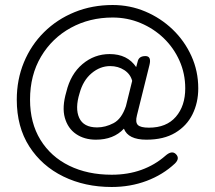

<svg xmlns="http://www.w3.org/2000/svg" viewBox="-20 -734 858 767"><path d="M426 13Q319 13 233 -29Q147 -71 97 -149Q47 -227 47 -336Q47 -416 75.5 -485Q104 -554 156 -605.5Q208 -657 278 -685.5Q348 -714 430 -714Q499 -714 560.5 -688Q622 -662 669.5 -616.5Q717 -571 744.5 -510.5Q772 -450 772 -381Q772 -324 749 -277.5Q726 -231 680 -203.5Q634 -176 565 -176Q492 -176 475 -220Q434 -176 363 -176Q317 -176 284 -198.5Q251 -221 239 -263.5Q227 -306 245 -367Q262 -438 309.5 -478Q357 -518 418 -518Q489 -518 524 -466L531 -492Q537 -510 561 -510Q586 -510 577 -474L527 -273Q520 -246 530.5 -235Q541 -224 575 -224Q645 -224 682.5 -267.5Q720 -311 720 -381Q720 -440 697 -491.5Q674 -543 634 -581.5Q594 -620 541.5 -642Q489 -664 430 -664Q338 -664 263 -623Q188 -582 144 -508Q100 -434 100 -336Q100 -243 141.5 -175.5Q183 -108 256.5 -72Q330 -36 426 -36Q491 -36 545 -55.5Q599 -75 641 -112Q666 -134 682 -119Q700 -102 679 -81Q631 -36 566 -11.5Q501 13 426 13ZM368 -225Q401 -225 433.5 -242Q466 -259 483 -310L508 -411Q501 -438 476.5 -454Q452 -470 420 -470Q380 -470 346 -441.5Q312 -413 298 -362Q279 -301 296.5 -263Q314 -225 368 -225Z"/></svg>

Font: Shin Retro Maru Gothic Regular
Style: Regular
Weight: 400
Designer: Iose
Foundry: Typographish
Version: Version 1.002